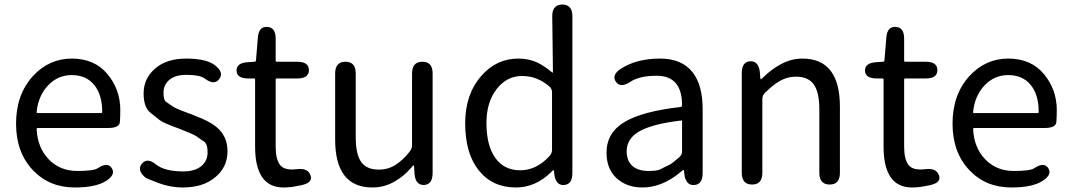

<svg xmlns="http://www.w3.org/2000/svg" viewBox="-20 -816 4735 849"><path d="M311 13Q199 13 127 -62Q51 -141 51 -269.5Q51 -398 126 -480Q197 -557 297.5 -557Q398 -557 455 -488.5Q512 -420 512 -329Q512 -302 510 -276Q508 -250 457 -250H147Q142 -250 142 -245Q146 -163 195.5 -111.5Q245 -60 322 -60Q394 -60 412 -72Q455 -101 474 -73Q493 -44 449 -16Q404 13 311 13ZM142 -321Q141 -316 146 -316H427Q432 -316 432 -321Q432 -397 396.5 -440.5Q361 -484 297 -484Q237 -484 194 -440Q149 -393 142 -321Z M788 13Q732 13 677 -8Q626 -28 624 -30Q584 -63 607 -92Q631 -121 671 -88Q709 -58 791 -58Q843 -58 872 -83Q898 -106 898 -143Q898 -180 881 -191Q859 -206 847.5 -214Q836 -222 775 -246Q700 -273 686 -285Q666 -301 646 -317Q615 -341 615 -403Q615 -469 666 -513Q717 -557 803 -557Q893 -557 931 -527Q972 -495 949 -466Q927 -437 885 -469Q864 -485 804 -485Q755 -485 729 -463Q703 -441 703 -407Q703 -373 714 -366Q736 -351 746 -344Q756 -337 788 -325Q813 -316 817 -314Q822 -313 845 -303Q902 -282 934 -257Q986 -216 986 -147.5Q986 -79 935 -35Q881 13 788 13Z M1292 7Q1263 13 1234 13Q1108 13 1108 -168V-464Q1108 -469 1103 -469H1079Q1027 -469 1026 -503Q1025 -538 1076 -541L1105 -543Q1112 -543 1112 -550L1120 -647Q1123 -699 1161 -697Q1199 -696 1199 -645V-548Q1199 -543 1204 -543H1294Q1346 -543 1346 -506Q1346 -469 1294 -469H1204Q1199 -469 1199 -464V-166Q1199 -113 1218 -87Q1237 -61 1293 -68Q1341 -74 1353 -41Q1365 -8 1312 3Z M1627 13Q1462 13 1462 -199V-491Q1462 -543 1508 -543Q1553 -543 1553 -491V-210Q1553 -134 1577 -100Q1601 -66 1655 -66Q1696 -66 1729 -87Q1762 -108 1791 -145Q1802 -158 1802 -175V-491Q1802 -543 1848 -543Q1893 -543 1893 -491V-51Q1893 0 1855 2Q1817 3 1813 -48L1811 -79Q1810 -85 1808.5 -85Q1807 -85 1798 -74Q1766 -37 1726 -14Q1680 13 1627 13Z M2261 13Q2158 13 2097.5 -62Q2037 -137 2037 -271Q2037 -399 2108 -480Q2175 -557 2272 -557Q2317 -557 2355 -540Q2385 -526 2421 -496Q2425 -493 2425 -498L2422 -743Q2421 -795 2466 -796Q2511 -796 2511 -744V-51Q2511 0 2474 2Q2438 5 2431 -46L2430 -57Q2429 -64 2427.5 -64Q2426 -64 2415 -53Q2347 13 2261 13ZM2410 -126Q2421 -138 2421 -154V-408Q2421 -423 2410 -433Q2356 -480 2288.5 -480Q2221 -480 2176 -422Q2131 -364 2131 -272Q2131 -173 2170 -118Q2209 -63 2280.5 -63Q2352 -63 2410 -126Z M2821 13Q2751 13 2706.5 -28Q2662 -69 2662 -141Q2662 -229 2741.5 -276.5Q2821 -324 2990 -343Q2996 -344 2996 -351Q2996 -481 2884 -481Q2807 -481 2767 -454Q2723 -425 2703 -455Q2683 -485 2727 -513Q2796 -557 2899 -557Q2995 -557 3043 -496Q3087 -439 3087 -334V-51Q3087 0 3050 2Q3013 5 3006 -46L3005 -58Q3004 -65 3002.5 -65Q3001 -65 2988 -54Q2907 13 2821 13ZM2847 -60Q2885 -60 2899 -67Q2922 -78 2945 -90Q2954 -95 2985 -122Q2996 -132 2996 -147V-279Q2996 -284 2991 -283Q2863 -268 2805 -234Q2751 -202 2751 -147Q2751 -103 2779 -80Q2804 -60 2847 -60Z M3306 0Q3260 0 3260 -52V-492Q3260 -543 3297 -545Q3335 -547 3340 -496L3342 -471Q3343 -465 3344.5 -465Q3346 -465 3357 -476Q3391 -509 3429 -530Q3477 -557 3528 -557Q3694 -557 3694 -344V-52Q3694 0 3649 0Q3603 0 3603 -52V-332Q3603 -408 3578.5 -442.5Q3554 -477 3500 -477Q3460 -477 3425 -456Q3396 -439 3362 -405Q3351 -394 3351 -379V-52Q3351 0 3306 0Z M4071 7Q4042 13 4013 13Q3887 13 3887 -168V-464Q3887 -469 3882 -469H3858Q3806 -469 3805 -503Q3804 -538 3855 -541L3884 -543Q3891 -543 3891 -550L3899 -647Q3902 -699 3940 -697Q3978 -696 3978 -645V-548Q3978 -543 3983 -543H4073Q4125 -543 4125 -506Q4125 -469 4073 -469H3983Q3978 -469 3978 -464V-166Q3978 -113 3997 -87Q4016 -61 4072 -68Q4120 -74 4132 -41Q4144 -8 4091 3Z M4452 13Q4340 13 4268 -62Q4192 -141 4192 -269.5Q4192 -398 4267 -480Q4338 -557 4438.5 -557Q4539 -557 4596 -488.5Q4653 -420 4653 -329Q4653 -302 4651 -276Q4649 -250 4598 -250H4288Q4283 -250 4283 -245Q4287 -163 4336.5 -111.5Q4386 -60 4463 -60Q4535 -60 4553 -72Q4596 -101 4615 -73Q4634 -44 4590 -16Q4545 13 4452 13ZM4283 -321Q4282 -316 4287 -316H4568Q4573 -316 4573 -321Q4573 -397 4537.5 -440.5Q4502 -484 4438 -484Q4378 -484 4335 -440Q4290 -393 4283 -321Z"/></svg>

Font: Resource Han Rounded CN
Style: Regular
Weight: 400
Designer: Cyano Hao (round all glyphs); Ryoko NISHIZUKA  (kana, bopomofo & ideographs); Paul D. Hunt (Latin, Greek & Cyrillic); Sa
Foundry: Cyano Hao
Version: 0.990